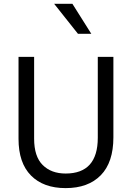

<svg xmlns="http://www.w3.org/2000/svg" viewBox="-20 -969 685 997"><path d="M487.8 -253.9Q487.8 -67.9 320.8 -67.9Q246.1 -67.9 201.7 -112.1Q157.2 -156.2 157.2 -249V-673.8H76.2V-248Q76.2 -123 140.9 -57.6Q205.6 7.8 320.8 7.8Q438 7.8 503.4 -59.1Q568.8 -126 568.8 -255.9V-673.8H487.8ZM356 -949.2H261.2L384.8 -793.5H454.1Z"/></svg>

Font: FAU Chimera
Style: Regular
Weight: 400
Version: Version 1.002;hotconv 1.0.117;makeotfexe 2.5.65602